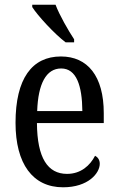

<svg xmlns="http://www.w3.org/2000/svg" viewBox="-20 -786 502 816"><path d="M259 -606H295V-619C270 -657 233 -721 216 -766H117V-756C139 -721 211 -642 259 -606ZM248 10C355 10 404 -50 404 -90C404 -108 394 -119 384 -124C363 -83 324 -47 265 -47C183 -47 138 -114 137 -263H421V-305C421 -463 352 -546 239 -546C116 -546 46 -452 46 -264C46 -90 119 10 248 10ZM330 -314H138C142 -430 176 -495 240 -495C305 -495 329 -422 330 -314Z"/></svg>

Font: Noto Serif Lao Cond
Style: Regular
Weight: 400
Width: 3
Designer: Monotype Design Team
Foundry: Monotype Imaging Inc.
Version: Version 2.004